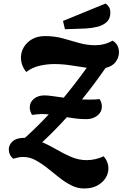

<svg xmlns="http://www.w3.org/2000/svg" viewBox="-20 -904 696 1091"><path d="M457 167Q420 167 384.5 149Q349 131 315.5 104Q282 77 248.5 50.5Q215 24 181.5 6Q148 -12 113 -12Q96 -12 82 -9Q68 -6 55 -2Q30 -23 30 -56Q30 -81 52 -101Q74 -121 122 -121Q191 -183 257 -254Q237 -256 217 -256Q205 -256 191.5 -254.5Q178 -253 162 -251Q149 -273 149 -293Q149 -323 172.5 -342.5Q196 -362 233 -362Q249 -362 278 -358Q307 -354 342 -349Q409 -430 473 -519Q429 -525 383 -532.5Q337 -540 288 -540Q247 -540 205.5 -530.5Q164 -521 129 -495Q114 -514 106.5 -534.5Q99 -555 99 -576Q99 -609 116 -637Q133 -665 163.5 -682Q194 -699 236 -699Q290 -699 337 -686Q384 -673 429 -660Q474 -647 522 -647Q548 -647 572.5 -653.5Q597 -660 619 -673Q637 -664 646.5 -646.5Q656 -629 656 -606Q656 -578 637.5 -552.5Q619 -527 580 -518Q513 -422 446 -339Q466 -338 484 -338Q523 -338 546 -341Q553 -330 556 -319Q559 -308 559 -298Q559 -268 533.5 -247.5Q508 -227 471 -227Q438 -227 411 -230.5Q384 -234 360 -238Q293 -164 220 -96Q261 -78 302 -54Q343 -30 385.5 -12Q428 6 473 6Q496 6 521 0.5Q546 -5 569 -16Q596 15 596 54Q596 82 580 107.5Q564 133 533.5 150Q503 167 457 167ZM349 -738 338 -785 580 -884Q593 -875 600 -863Q607 -851 607 -832Q607 -798 586.5 -779Q566 -760 534 -752Q502 -744 467 -742Z"/></svg>

Font: Sansita Swashed
Style: Bold
Weight: 700
Designer: Pablo Cosgaya
Foundry: Omnibus-Type
Version: Version 1.003; ttfautohint (v1.8.3)